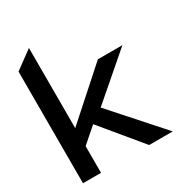

<svg xmlns="http://www.w3.org/2000/svg" viewBox="-157 -759 811 867"><g transform="rotate(-30 249.0 -325.5)"><path d="M25 0H119V-139L198 -208L370 0H493L265 -256L491 -451H363L119 -233V-651L25 -582Z"/></g></svg>

Font: Charger Pro
Style: ExBd
Weight: 400
Designer: Jasper
Foundry: Cannot Into Space Fonts
Version: Version 1.09